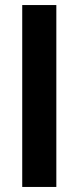

<svg xmlns="http://www.w3.org/2000/svg" viewBox="-20 -740 310 760"><path d="M68 0V-720H203V0Z"/></svg>

Font: DM Sans 11pt
Style: Bold
Weight: 700
Version: Version 4.004;gftools[0.9.30]